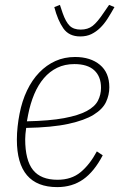

<svg xmlns="http://www.w3.org/2000/svg" viewBox="-20 -753 498 785"><path d="M214 12Q49 12 49 -182Q49 -208 52 -235.5Q55 -263 60 -288Q70 -340 90.5 -383Q111 -426 140.5 -456.5Q170 -487 206.5 -503.5Q243 -520 287 -520Q350 -520 388.5 -488Q427 -456 427 -396Q427 -365 413.5 -336Q400 -307 363 -284Q326 -261 259.5 -246.5Q193 -232 87 -230Q85 -217 84 -204.5Q83 -192 83 -184Q83 -98 115 -58Q147 -18 215 -18Q272 -18 309.5 -49Q347 -80 376 -134L400 -118Q365 -51 320 -19.5Q275 12 214 12ZM284 -491Q245 -491 214 -476Q183 -461 159.5 -433.5Q136 -406 120 -368Q104 -330 95 -284L90 -257Q183 -259 242 -270Q301 -281 334.5 -299Q368 -317 380.5 -341.5Q393 -366 393 -394Q393 -440 365.5 -465.5Q338 -491 284 -491ZM308 -604Q262 -604 239 -637Q216 -670 202 -724L225 -733L236 -700Q249 -663 265 -647.5Q281 -632 310 -632Q339 -632 358.5 -647Q378 -662 404 -701L426 -733L448 -724Q434 -699 420 -677Q406 -655 389.5 -639Q373 -623 353.5 -613.5Q334 -604 308 -604Z"/></svg>

Font: IBM Plex Sans Cond ExtLt
Style: Italic
Weight: 200
Width: 3
Italic angle: -11°
Designer: Mike Abbink, Paul van der Laan, Pieter van Rosmalen
Foundry: Bold Monday
Version: Version 1.3